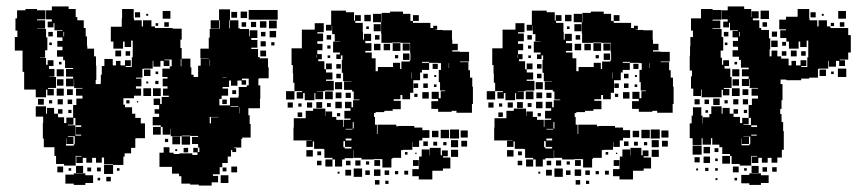

<svg xmlns="http://www.w3.org/2000/svg" viewBox="-20 -557 2661 596"><path d="M786 -376H812V-348H814V-314H785V-313H782V-292H788V-250H787V-221H751V-199H755V-172H758V-130H732V-126H729V-99H707V-97H713V-85H701V-91H697V-71H687V-51H670V-38H662V-16H641V-11H657V9H637V19H597V16H570V13H543V-10H536V-18H514V-39H475V-83H488V-100H506V-83H519V-79H537V-81H577V-76H593V-84H580V-98H594V-85H599V-99H595V-110H576V-132H595V-135H571V-136H544V-134H510V-157H509V-139H485V-163H479V-168H454V-194H474V-204H460V-218H474V-231H457V-251H477V-234H482V-256H504V-260H486V-282H500V-289H485V-313H500V-318H484V-344H507V-351H513V-372H490V-370H506V-352H488V-368H478V-350H456V-368H454V-344H425V-343H422V-316H402V-313H419V-289H402V-282H418V-260H396V-252H363V-232H368V-224H390V-204H400V-191H417V-174H430V-128H401V-127H400V-98H387V-81H367V-71H363V-45H331V-47H303V-68H296V-52H278V-67H266V-52H248V-67H237V-51H217V-71H233V-73H215V-43H179V-48H154V-73H149V-100H116V-127H113V-175H114V-195H91V-227H123V-204H126V-222H148V-204H160V-193H179V-175H186V-192H207V-231H217V-251H236V-260H216V-282H236V-284H210V-311H209V-289H185V-313H207V-319H185V-343H207V-346H182V-370H176V-381H157V-401H174V-412H158V-430H174V-441H157V-461H174V-463H149V-485H146V-472H128V-490H141V-497H123V-525H141V-537H193V-529H215V-504H220V-494H240V-470H246V-444H250V-415H251V-406H272V-382H278V-353H279V-309H277V-296H291V-297H293V-325H296V-352H304V-374H330V-354H340V-368H354V-354H368V-370H386V-352H370V-349H389V-379H392V-431H387V-411H367V-428H362V-406H332V-428H324V-474H358V-500H359V-529H395V-500H396V-494H420V-475H424V-494H450V-475H461V-470H516V-468H544V-434H540V-408H544V-375H571V-348H574V-325H581V-318H595V-353H603V-375H628V-376H602V-406H628V-440H631V-467H660V-468H662V-494H660V-528H694V-494H692V-469H694V-494H720V-469H725V-467H753V-444H755V-463H779V-439H760V-433H779V-409H760V-405H781V-380H786ZM123 -255H91V-279H55V-334H50V-400H26V-442H34V-462H28V-500H33V-525H59V-529H95V-525H121V-497H95V-494H120V-468H95V-467H123V-441H127V-401H120V-378H104V-377H123V-356H128V-370H146V-352H132V-343H149V-319H132V-318H154V-284H129V-281H147V-261H127V-279H123ZM842 -526V-496H752V-526ZM485 -523H509V-499H485ZM727 -521H747V-501H727ZM698 -520H716V-502H698ZM399 -519H415V-503H399ZM434 -514H440V-508H434ZM634 -468V-494H660V-468ZM839 -469H815V-493H839ZM787 -491H807V-471H787ZM759 -473V-489H775V-473ZM504 -488V-474H490V-488ZM744 -488V-474H730V-488ZM463 -485H471V-477H463ZM837 -441H817V-461H837ZM130 -458H144V-444H130ZM177 -444H179V-458H177ZM790 -444V-458H804V-444ZM805 -413H789V-429H805ZM832 -416H822V-426H832ZM141 -425V-417H133V-425ZM338 -400H356V-382H338ZM806 -382H788V-400H806ZM370 -384V-398H384V-384ZM543 -374H541V-351H543ZM632 -372H631V-353H632ZM163 -357V-365H171V-357ZM178 -320H156V-342H178ZM427 -341H447V-321H427ZM463 -327V-335H471V-327ZM671 -315H683V-316H671ZM746 -287V-292H752V-313H731V-308H744V-294H730V-307H717V-291H697V-307H691V-287H671V-282H688V-260H668V-250H661V-230H694V-254H720V-258H721V-287ZM177 -311V-291H157V-311ZM472 -296H462V-306H472ZM440 -304V-298H434V-304ZM449 -259H425V-283H449ZM479 -259H455V-283H479ZM178 -260H156V-282H178ZM188 -280H206V-262H188ZM713 -265H701V-277H713ZM116 -250V-232H98V-250ZM175 -249V-233H159V-249ZM190 -248H204V-234H190ZM684 -234H670V-248H684ZM142 -246V-236H132V-246ZM382 -246V-236H372V-246ZM409 -243V-239H405V-243ZM720 -228H696V-226H720ZM722 -205H723V-224H722ZM160 -218H174V-204H160ZM202 -216V-206H192V-216ZM635 -193H658V-194H631V-174H635ZM214 -191H208V-170H191V-168H214V-136H232V-139H215V-163H232V-168H214ZM479 -139H455V-163H479ZM209 -105V-109H212V-134H191V-132H208V-110H186V-127H185V-105ZM570 -134V-108H544V-134ZM515 -133H539V-109H515ZM492 -116V-126H502V-116ZM550 -84V-98H564V-84ZM530 -94V-88H524V-94ZM331 -17H303V-45H331ZM216 -20V-42H238V-20ZM176 -22H158V-40H176ZM716 -22H698V-40H716ZM251 -25V-37H263V-25ZM293 -25H281V-37H293ZM671 -25V-37H683V-25ZM193 -27V-35H201V-27ZM351 -27H343V-35H351ZM209 -19H245V-13H269V11H245V17H209V13H183V-15H209ZM689 11H665V-13H689ZM324 6H310V-8H324ZM291 3H283V-5H291Z M1446 -288H1448V-234H1445V-207H1397V-213H1382V-210H1340V-219H1319V-243H1340V-250H1320V-272H1342V-252H1348V-274H1362V-276H1346V-302H1342V-340H1349V-361H1341V-362H1312V-365H1290V-362H1312V-340H1290V-332H1284V-308H1263V-269H1253V-249H1229V-262H1223V-249H1202V-244H1224V-218H1199V-213H1173V-209H1146V-206H1141V-194H1144V-170H1150V-141H1152V-170H1210V-165H1216V-166H1266V-161H1291V-153H1313V-129H1291V-121H1281V-101H1261V-116H1260V-92H1231V-91H1225V-67H1198V-64H1195V-37H1167V-63H1140V-62H1102V-67H1077V-91H1076V-66H1050V-62H1042V-40H1020V-62H1012V-67H987V-94H984V-95H955V-118H951V-101H931V-121H948V-122H931V-121H891V-161H892V-190H929V-213H952V-220H990V-197H991V-211H1011V-194H1024V-185H1045V-163H1047V-185H1068V-189H1049V-213H1068V-221H1051V-241H1071V-224H1076V-246H1096V-248H1078V-273H1073V-278H1048V-304H1071V-305H1045V-331H1041V-371H1043V-385H1038V-374H1024V-388H1035V-394H1014V-428H1035V-429H1019V-451H1011V-478H1010V-462H992V-480H1008V-524H1054V-519H1079V-493H1082V-510H1100V-492H1083V-486H1106V-457H1107V-434H1110V-452H1132V-430H1114V-423H1133V-399H1114V-394H1134V-376H1146V-336H1153V-349H1200V-362H1222V-343H1226V-366H1252V-370H1254V-393H1253V-424H1224V-425H1198V-424H1164V-453H1163V-488H1138V-514H1164V-489H1165V-517H1191V-521H1231V-514H1254V-492H1262V-486H1316V-470H1325V-477H1337V-465H1330V-464H1354V-463H1383V-434H1384V-421H1401V-401H1384V-397H1407V-396H1436V-366H1408V-364H1434V-339H1439V-316H1446ZM1111 -511H1131V-491H1111ZM1262 -510H1280V-492H1262ZM901 -271H918V-274H894V-300H890V-329H889V-355H885V-407H917V-465H957V-485H985V-457H965V-453H983V-429H965V-421H981V-401H965V-389H979V-373H968V-367H987V-342H992V-332H1012V-310H992V-306H1016V-276H988V-274H964V-273H983V-249H959V-268H956V-246H926V-268H921V-251H901ZM1140 -482H1162V-460H1140ZM1125 -475V-467H1117V-475ZM994 -448H1008V-434H994ZM1144 -434V-448H1158V-434ZM1199 -423H1223V-399H1199ZM1230 -422H1252V-400H1230ZM1161 -401H1141V-421H1161ZM1171 -401V-421H1191V-401ZM996 -416H1006V-406H996ZM1251 -391V-371H1231V-391ZM963 -387H962V-378H963ZM1216 -386V-376H1206V-386ZM1005 -385V-377H997V-385ZM1374 -346V-361H1373V-346ZM992 -360H1010V-342H992ZM1323 -359H1339V-343H1323ZM1024 -358H1038V-344H1024ZM1257 -313H1258V-332H1257ZM1038 -314H1024V-328H1038ZM1294 -328H1308V-314H1294ZM1328 -318V-324H1334V-318ZM1042 -280H1020V-302H1042ZM1264 -298H1278V-284H1264ZM1308 -284H1294V-298H1308ZM1335 -287H1327V-295H1335ZM868 -274H894V-248H868ZM989 -273H1013V-249H989ZM1311 -251H1291V-271H1311ZM1022 -252V-270H1040V-252ZM1053 -253V-269H1069V-253ZM1276 -266V-256H1266V-266ZM1021 -241H1041V-221H1021ZM980 -240V-222H962V-240ZM889 -223H873V-239H889ZM949 -239V-223H933V-239ZM1007 -237V-225H995V-237ZM906 -226V-236H916V-226ZM918 -194H904V-208H918ZM1036 -206V-196H1026V-206ZM1075 -158H1078V-178H1075ZM1053 -155H1074V-157H1053ZM1405 -127H1377V-155H1405ZM1348 -154H1374V-128H1348ZM1432 -130H1410V-152H1432ZM1321 -151H1341V-131H1321ZM1071 -127H1053V-121H1071ZM1402 -100H1380V-122H1402ZM1430 -102H1412V-120H1430ZM1046 -119V-100H1050V-96H1071V-101H1051V-119ZM1294 -104V-118H1308V-104ZM1337 -117V-105H1325V-117ZM1366 -116V-106H1356V-116ZM1370 -72H1355V-68H1378V-34H1355V-27H1322V0H1280V-10H1260V-32H1280V-42H1281V-71H1289V-93H1313V-75H1314V-98H1348V-75H1352V-90H1370ZM1402 -70H1380V-92H1402ZM951 -71H931V-91H951ZM965 -75V-87H977V-75ZM1237 -77V-85H1245V-77ZM1269 -79V-83H1273V-79ZM1012 -40H990V-62H1012ZM1142 -42V-60H1160V-42ZM1262 -42V-60H1280V-42ZM1083 -43V-59H1099V-43ZM978 -44H964V-58H978ZM1054 -44V-58H1068V-44ZM1116 -46V-56H1126V-46ZM1104 -8H1078V-34H1104ZM1161 -11H1141V-31H1161ZM1070 -12H1052V-30H1070ZM1128 -14H1114V-28H1128ZM1188 -14H1174V-28H1188ZM1247 -15H1235V-27H1247ZM1216 -16H1206V-26H1216ZM1034 -18H1028V-24H1034ZM1158 16H1144V2H1158ZM1186 14H1176V4H1186Z M2069 -288H2071V-234H2068V-207H2020V-213H2005V-210H1963V-219H1942V-243H1963V-250H1943V-272H1965V-252H1971V-274H1985V-276H1969V-302H1965V-340H1972V-361H1964V-362H1935V-365H1913V-362H1935V-340H1913V-332H1907V-308H1886V-269H1876V-249H1852V-262H1846V-249H1825V-244H1847V-218H1822V-213H1796V-209H1769V-206H1764V-194H1767V-170H1773V-141H1775V-170H1833V-165H1839V-166H1889V-161H1914V-153H1936V-129H1914V-121H1904V-101H1884V-116H1883V-92H1854V-91H1848V-67H1821V-64H1818V-37H1790V-63H1763V-62H1725V-67H1700V-91H1699V-66H1673V-62H1665V-40H1643V-62H1635V-67H1610V-94H1607V-95H1578V-118H1574V-101H1554V-121H1571V-122H1554V-121H1514V-161H1515V-190H1552V-213H1575V-220H1613V-197H1614V-211H1634V-194H1647V-185H1668V-163H1670V-185H1691V-189H1672V-213H1691V-221H1674V-241H1694V-224H1699V-246H1719V-248H1701V-273H1696V-278H1671V-304H1694V-305H1668V-331H1664V-371H1666V-385H1661V-374H1647V-388H1658V-394H1637V-428H1658V-429H1642V-451H1634V-478H1633V-462H1615V-480H1631V-524H1677V-519H1702V-493H1705V-510H1723V-492H1706V-486H1729V-457H1730V-434H1733V-452H1755V-430H1737V-423H1756V-399H1737V-394H1757V-376H1769V-336H1776V-349H1823V-362H1845V-343H1849V-366H1875V-370H1877V-393H1876V-424H1847V-425H1821V-424H1787V-453H1786V-488H1761V-514H1787V-489H1788V-517H1814V-521H1854V-514H1877V-492H1885V-486H1939V-470H1948V-477H1960V-465H1953V-464H1977V-463H2006V-434H2007V-421H2024V-401H2007V-397H2030V-396H2059V-366H2031V-364H2057V-339H2062V-316H2069ZM1734 -511H1754V-491H1734ZM1885 -510H1903V-492H1885ZM1524 -271H1541V-274H1517V-300H1513V-329H1512V-355H1508V-407H1540V-465H1580V-485H1608V-457H1588V-453H1606V-429H1588V-421H1604V-401H1588V-389H1602V-373H1591V-367H1610V-342H1615V-332H1635V-310H1615V-306H1639V-276H1611V-274H1587V-273H1606V-249H1582V-268H1579V-246H1549V-268H1544V-251H1524ZM1763 -482H1785V-460H1763ZM1748 -475V-467H1740V-475ZM1617 -448H1631V-434H1617ZM1767 -434V-448H1781V-434ZM1822 -423H1846V-399H1822ZM1853 -422H1875V-400H1853ZM1784 -401H1764V-421H1784ZM1794 -401V-421H1814V-401ZM1619 -416H1629V-406H1619ZM1874 -391V-371H1854V-391ZM1586 -387H1585V-378H1586ZM1839 -386V-376H1829V-386ZM1628 -385V-377H1620V-385ZM1997 -346V-361H1996V-346ZM1615 -360H1633V-342H1615ZM1946 -359H1962V-343H1946ZM1647 -358H1661V-344H1647ZM1880 -313H1881V-332H1880ZM1661 -314H1647V-328H1661ZM1917 -328H1931V-314H1917ZM1951 -318V-324H1957V-318ZM1665 -280H1643V-302H1665ZM1887 -298H1901V-284H1887ZM1931 -284H1917V-298H1931ZM1958 -287H1950V-295H1958ZM1491 -274H1517V-248H1491ZM1612 -273H1636V-249H1612ZM1934 -251H1914V-271H1934ZM1645 -252V-270H1663V-252ZM1676 -253V-269H1692V-253ZM1899 -266V-256H1889V-266ZM1644 -241H1664V-221H1644ZM1603 -240V-222H1585V-240ZM1512 -223H1496V-239H1512ZM1572 -239V-223H1556V-239ZM1630 -237V-225H1618V-237ZM1529 -226V-236H1539V-226ZM1541 -194H1527V-208H1541ZM1659 -206V-196H1649V-206ZM1698 -158H1701V-178H1698ZM1676 -155H1697V-157H1676ZM2028 -127H2000V-155H2028ZM1971 -154H1997V-128H1971ZM2055 -130H2033V-152H2055ZM1944 -151H1964V-131H1944ZM1694 -127H1676V-121H1694ZM2025 -100H2003V-122H2025ZM2053 -102H2035V-120H2053ZM1669 -119V-100H1673V-96H1694V-101H1674V-119ZM1917 -104V-118H1931V-104ZM1960 -117V-105H1948V-117ZM1989 -116V-106H1979V-116ZM1993 -72H1978V-68H2001V-34H1978V-27H1945V0H1903V-10H1883V-32H1903V-42H1904V-71H1912V-93H1936V-75H1937V-98H1971V-75H1975V-90H1993ZM2025 -70H2003V-92H2025ZM1574 -71H1554V-91H1574ZM1588 -75V-87H1600V-75ZM1860 -77V-85H1868V-77ZM1892 -79V-83H1896V-79ZM1635 -40H1613V-62H1635ZM1765 -42V-60H1783V-42ZM1885 -42V-60H1903V-42ZM1706 -43V-59H1722V-43ZM1601 -44H1587V-58H1601ZM1677 -44V-58H1691V-44ZM1739 -46V-56H1749V-46ZM1727 -8H1701V-34H1727ZM1784 -11H1764V-31H1784ZM1693 -12H1675V-30H1693ZM1751 -14H1737V-28H1751ZM1811 -14H1797V-28H1811ZM1870 -15H1858V-27H1870ZM1839 -16H1829V-26H1839ZM1657 -18H1651V-24H1657ZM1781 16H1767V2H1781ZM1809 14H1799V4H1809Z M2613 -448H2621V-394H2613V-372H2587V-370H2603V-352H2585V-368H2575V-350H2553V-368H2551V-344H2522V-343H2519V-316H2492V-313H2467V-308H2421V-310H2403V-296H2409V-246H2406V-219H2402V-203H2406V-178H2411V-150H2413V-92H2407V-68H2393V-52H2375V-67H2363V-52H2345V-67H2334V-51H2314V-71H2330V-73H2312V-43H2276V-48H2251V-73H2246V-79H2222V-100H2213V-108H2191V-128H2187V-108H2161V-128H2158V-107H2130V-128H2121V-174H2127V-198H2131V-224H2157V-198H2161V-174H2162V-193H2182V-203H2188V-227H2220V-204H2223V-222H2245V-204H2257V-194H2277V-175H2284V-191H2304V-171H2288V-169H2311V-191H2304V-231H2314V-251H2333V-260H2313V-282H2333V-284H2307V-311H2305V-290H2283V-312H2304V-320H2283V-342H2304V-347H2280V-371H2274V-381H2254V-401H2271V-412H2255V-430H2271V-441H2254V-461H2271V-463H2246V-486H2243V-472H2225V-490H2239V-497H2220V-525H2239V-537H2290V-529H2312V-504H2313V-522H2335V-500H2317V-494H2337V-470H2343V-464H2367V-438H2371V-404H2369V-382H2375V-400H2393V-382H2405V-375H2428V-354H2437V-368H2451V-354H2465V-370H2483V-352H2467V-349H2486V-379H2489V-431H2484V-411H2464V-428H2459V-406H2429V-428H2421V-439H2402V-463H2420V-466H2399V-496H2420V-505H2456V-529H2492V-500H2493V-494H2517V-475H2521V-494H2547V-475H2558V-470H2613ZM2125 -320H2128V-338H2121V-384H2122V-413H2123V-442H2131V-462H2125V-500H2156V-529H2192V-526H2219V-496H2192V-493H2216V-469H2192V-467H2220V-442H2225V-400H2217V-378H2221V-356H2225V-370H2243V-352H2229V-344H2247V-318H2251V-284H2227V-281H2244V-261H2224V-278H2220V-255H2158V-279H2156V-259H2132V-282H2125ZM2341 -524H2367V-498H2341ZM2582 -523H2606V-499H2582ZM2496 -519H2512V-503H2496ZM2531 -514H2537V-508H2531ZM2361 -488V-474H2347V-488ZM2601 -488V-474H2587V-488ZM2559 -486H2569V-476H2559ZM2376 -459H2392V-443H2376ZM2227 -458H2241V-444H2227ZM2274 -444H2276V-458H2274ZM2374 -431H2394V-411H2374ZM2408 -415V-427H2420V-415ZM2238 -425V-417H2230V-425ZM2435 -400H2453V-382H2435ZM2421 -384H2407V-398H2421ZM2467 -384V-398H2481V-384ZM2260 -357V-365H2268V-357ZM2607 -318H2581V-344H2607ZM2275 -320H2253V-342H2275ZM2544 -321H2524V-341H2544ZM2568 -327H2560V-335H2568ZM2274 -311V-291H2254V-311ZM2276 -259H2252V-283H2276ZM2285 -280H2303V-262H2285ZM2214 -251V-231H2194V-251ZM2152 -249V-233H2136V-249ZM2272 -249V-233H2256V-249ZM2286 -249H2302V-233H2286ZM2167 -248H2181V-234H2167ZM2239 -246V-236H2229V-246ZM2257 -218H2271V-204H2257ZM2299 -216V-206H2289V-216ZM2178 -215V-207H2170V-215ZM2312 -163H2330V-168H2312ZM2329 -136V-139H2312V-136ZM2309 -109V-133H2288V-132H2305V-110H2283V-127H2282V-106H2306V-109ZM2158 -77H2130V-105H2158ZM2184 -81H2164V-101H2184ZM2210 -85H2198V-97H2210ZM2246 -49H2222V-73H2246ZM2184 -51H2164V-71H2184ZM2152 -53H2136V-69H2152ZM2208 -57H2200V-65H2208ZM2313 -20V-42H2335V-20ZM2273 -22H2255V-40H2273ZM2347 -24V-38H2361V-24ZM2391 -24H2377V-38H2391ZM2179 -26H2169V-36H2179ZM2208 -27H2200V-35H2208ZM2290 -27V-35H2298V-27ZM2147 -28H2141V-34H2147ZM2306 -19H2342V-13H2366V11H2342V17H2306V12H2281V-14H2306ZM2268 3H2260V-5H2268ZM2207 2H2201V-4H2207Z"/></svg>

Font: Rubik-Storm
Style: Regular
Weight: 400
Designer: NaN (generative design), Hubert & Fischer (Rubik source font outlines)
Foundry: NaN, Hubert & Fischer
Version: Version 1.000